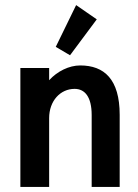

<svg xmlns="http://www.w3.org/2000/svg" viewBox="-20 -734 540 754"><path d="M173 0V-270C173 -338 217 -385 273 -385C313 -385 340 -354 340 -282V0H450V-283C450 -423 389 -477 295 -477C251 -477 205 -454 173 -419V-467H60V0ZM199 -550 255 -517 360 -658 279 -714Z"/></svg>

Font: Inconsolata
Style: Bold
Weight: 700
Monospace: yes
Designer: Raph Levien, Kirill Tkachev(cyreal.org)
Foundry: Raph Levien, Kirill Tkachev(cyreal.org)
Version: Version 1.014